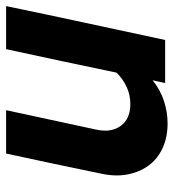

<svg xmlns="http://www.w3.org/2000/svg" viewBox="9 -579 569 629"><g transform="rotate(90 293.5 -264.5)"><path d="M-1 0Q26 -131 54 -260.5Q82 -390 110 -521H251Q249 -510 246.5 -500.5Q244 -491 242 -480Q273 -505 309.5 -517Q346 -529 383 -529Q429 -529 464.5 -512.5Q500 -496 521.5 -466.5Q543 -437 550.5 -397.5Q558 -358 548 -312Q532 -234 515.5 -156Q499 -78 482 0H340Q356 -75 372 -148.5Q388 -222 404 -297Q414 -345 391 -376Q368 -407 320 -407Q290 -407 264 -395Q238 -383 217 -362Q198 -271 179 -181Q160 -91 140 0Z"/></g></svg>

Font: Rosa Sans
Style: Bold Italic
Weight: 700
Italic angle: -12°
Designer: Pentagram / MCKL
Foundry: Pentagram / MCKL
Version: Version 1.005;September 16, 2019;FontCreator 11.5.0.2425 64-